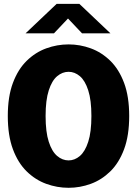

<svg xmlns="http://www.w3.org/2000/svg" viewBox="-20 -928 690 960"><path d="M323 11Q265.5 11 211.2 -8.8Q157 -28.5 113.5 -71Q70 -113.5 44.5 -182Q19 -250.5 19 -348Q19 -445 44.5 -513.2Q70 -581.5 113.5 -624Q157 -666.5 211.2 -686.2Q265.5 -706 323 -706Q380 -706 434 -686.2Q488 -666.5 531.5 -624Q575 -581.5 600.5 -513.2Q626 -445 626 -348Q626 -250.5 600.5 -182Q575 -113.5 531.5 -71Q488 -28.5 434 -8.8Q380 11 323 11ZM323 -126Q353.5 -126 379.5 -148.2Q405.5 -170.5 421.2 -219.2Q437 -268 437 -348Q437 -427.5 421.2 -476.2Q405.5 -525 379.5 -547Q353.5 -569 323 -569Q292 -569 265.8 -547Q239.5 -525 223.8 -476.2Q208 -427.5 208 -348Q208 -268 223.8 -219.2Q239.5 -170.5 265.8 -148.2Q292 -126 323 -126ZM108 -761.5 263 -908.5H377L532 -761.5H390L320 -835.5L250 -761.5Z"/></svg>

Font: Trispace ExtraBold
Style: Regular
Weight: 800
Designer: Tyler Finck
Foundry: Etcetera Type Company
Version: Version 1.210; ttfautohint (v1.8.3)